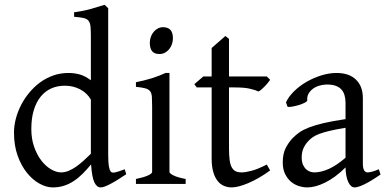

<svg xmlns="http://www.w3.org/2000/svg" viewBox="-20 -777 1634 811"><path d="M513.2 -41Q490.7 -25.9 473.4 -15.4Q456.1 -4.9 443.1 1.7Q430.2 8.3 420.9 11.5Q411.6 14.6 404.8 14.6Q388.7 14.6 378.4 -7.3Q368.2 -29.3 364.7 -82.5Q346.2 -60.1 327.9 -42Q309.6 -23.9 290.3 -11.5Q271 1 249.5 7.8Q228 14.6 203.1 14.6Q175.8 14.6 147 -1.2Q118.2 -17.1 94 -46.9Q69.8 -76.7 54.4 -119.6Q39.1 -162.6 39.1 -216.8Q39.1 -244.6 46.6 -274.4Q54.2 -304.2 68.4 -332Q82.5 -359.9 103 -384.8Q123.5 -409.7 148.9 -428.5Q174.3 -447.3 204.6 -458Q234.9 -468.8 269 -468.8Q292 -468.8 314.7 -463.1Q337.4 -457.5 363.8 -438V-622.1Q363.8 -648.9 362.3 -664.8Q360.8 -680.7 354 -689.2Q347.2 -697.8 333 -700.9Q318.8 -704.1 293 -706.1V-725.1Q333 -730.5 364.7 -739.5Q396.5 -748.5 421.9 -756.8L437 -742.2V-124Q437 -106.9 437.7 -94.7Q438.5 -82.5 439.9 -74.2Q441.4 -65.9 443.4 -60.5Q445.3 -55.2 448.2 -51.8Q452.6 -46.4 465.1 -48.6Q477.5 -50.8 506.8 -62ZM363.8 -127.4V-356.4Q347.7 -384.3 318.4 -399.7Q289.1 -415 253.9 -415Q222.7 -415 196.8 -403.6Q170.9 -392.1 152.1 -369.1Q133.3 -346.2 122.8 -312Q112.3 -277.8 112.3 -231.9Q112.3 -190.4 124.3 -156.5Q136.2 -122.6 154.8 -98.6Q173.3 -74.7 195.6 -61.8Q217.8 -48.8 237.8 -48.8Q254.4 -48.8 270.5 -55.7Q286.6 -62.5 302.2 -73.5Q317.9 -84.5 333.3 -98.6Q348.6 -112.8 363.8 -127.4Z M554.2 0V-21Q587.4 -27.8 605 -35.9Q622.6 -43.9 622.6 -50.8V-327.1Q622.6 -352.1 621.6 -367.4Q620.6 -382.8 614.3 -391.4Q607.9 -399.9 594 -403.8Q580.1 -407.7 554.2 -410.2V-429.7Q569.3 -432.6 586.2 -436.8Q603 -440.9 619.6 -446Q636.2 -451.2 651.4 -457Q666.5 -462.9 679.2 -468.8H695.8V-50.8Q695.8 -44.9 712.2 -36.4Q728.5 -27.8 764.2 -21V0ZM710.4 -615.7Q710.4 -602.1 706.1 -589.8Q701.7 -577.6 694.1 -568.6Q686.5 -559.6 676.3 -554.2Q666 -548.8 653.8 -548.8Q631.8 -548.8 622.3 -561Q612.8 -573.2 612.8 -595.7Q612.8 -609.4 617.2 -621.6Q621.6 -633.8 629.4 -642.8Q637.2 -651.9 647.2 -657Q657.2 -662.1 668.9 -662.1Q710.4 -662.1 710.4 -615.7Z M1121.1 -57.1Q1097.2 -39.6 1073.7 -26.1Q1050.3 -12.7 1029.1 -3.7Q1007.8 5.4 989.7 10Q971.7 14.6 959 14.6Q941.9 14.6 926.5 8.3Q911.1 2 899.4 -12.5Q887.7 -26.9 880.9 -50.3Q874 -73.7 874 -107.9V-407.7H811L800.8 -421.4L838.9 -454.1H874V-574.2L932.1 -625L947.3 -612.8V-454.1H1106.9L1121.1 -439.9Q1116.7 -433.1 1110.1 -425.3Q1103.5 -417.5 1096.7 -410.6Q1089.8 -403.8 1083.3 -398.2Q1076.7 -392.6 1071.8 -390.6Q1060.1 -396.5 1036.1 -402.1Q1012.2 -407.7 972.7 -407.7H947.3V-149.9Q947.3 -120.6 950 -101.1Q952.6 -81.5 959 -70.1Q965.3 -58.6 975.3 -53.7Q985.4 -48.8 1000 -48.8Q1017.1 -48.8 1043 -55.7Q1068.8 -62.5 1106.9 -82Z M1307.1 -48.8Q1336.4 -48.8 1369.4 -63.7Q1402.3 -78.6 1439.5 -110.8V-237.3Q1398.4 -230.5 1371.8 -224.1Q1345.2 -217.8 1328.1 -211.2Q1311 -204.6 1300.8 -197.3Q1290.5 -189.9 1282.7 -181.6Q1270 -168.5 1262.2 -151.6Q1254.4 -134.8 1254.4 -111.8Q1254.4 -92.3 1260.3 -80.1Q1266.1 -67.9 1274.4 -60.8Q1282.7 -53.7 1291.7 -51.3Q1300.8 -48.8 1307.1 -48.8ZM1587.4 -40Q1545.9 -11.2 1518.8 1.7Q1491.7 14.6 1478 14.6Q1461.9 14.6 1451.2 -7.8Q1440.4 -30.3 1439.5 -69.8Q1417.5 -47.9 1395.5 -31.7Q1373.5 -15.6 1352.5 -5.4Q1331.5 4.9 1312.7 9.8Q1293.9 14.6 1278.3 14.6Q1260.7 14.6 1242.2 8.8Q1223.6 2.9 1208.7 -9.8Q1193.8 -22.5 1184.1 -42.5Q1174.3 -62.5 1174.3 -90.8Q1174.3 -127.9 1187.3 -152.8Q1200.2 -177.7 1218.3 -195.8Q1230 -207.5 1244.9 -218Q1259.8 -228.5 1284.4 -238.3Q1309.1 -248 1346.2 -256.8Q1383.3 -265.6 1439.5 -273.9V-342.8Q1439.5 -359.4 1435.5 -373.8Q1431.6 -388.2 1422.4 -398.7Q1413.1 -409.2 1397.2 -414.8Q1381.3 -420.4 1357.4 -419.9Q1341.8 -419.4 1326.7 -414.6Q1311.5 -409.7 1300.3 -400.9Q1289.1 -392.1 1282.7 -380.1Q1276.4 -368.2 1277.8 -353.5Q1278.3 -349.1 1267.8 -343.5Q1257.3 -337.9 1242.9 -333.5Q1228.5 -329.1 1214.6 -326.7Q1200.7 -324.2 1194.8 -325.7L1188 -344.7Q1199.2 -369.1 1222.2 -391.6Q1245.1 -414.1 1274.7 -431.2Q1304.2 -448.2 1337.2 -458.5Q1370.1 -468.8 1400.9 -468.8Q1454.6 -468.8 1483.6 -440.7Q1512.7 -412.6 1512.7 -362.3V-86.9Q1512.7 -66.4 1518.1 -57.6Q1523.4 -48.8 1532.2 -48.8Q1539.1 -48.8 1549.8 -51.3Q1560.5 -53.7 1580.1 -62Z"/></svg>

Font: Gentium Plus Cyr
Style: Regular
Weight: 400
Designer: J. Victor Gaultney, Annie Olsen, Iska Routamaa, Becca Hirsbrunner
Foundry: SIL International
Version: Version 5.000